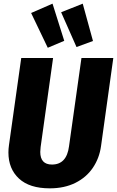

<svg xmlns="http://www.w3.org/2000/svg" viewBox="-20 -1011 639 1049"><path d="M532 -213Q523 -147 487.5 -94.5Q452 -42 392 -12Q332 18 252 18Q141 18 83.5 -35.5Q26 -89 26 -178Q26 -197 29 -218L96 -694H270L202 -208Q200 -188 200 -181Q200 -112 264 -112Q344 -112 357 -211L425 -694H599ZM331 -788 241 -750 150 -940 267 -991ZM488 -787 398 -754 314 -944 432 -991Z"/></svg>

Font: Fira Sans Condensed ExtraBold
Style: Italic
Weight: 800
Width: 3
Italic angle: -8°
Designer: bBox Type GmbH & Carrois Corporate GbR & Edenspiekermann AG
Foundry: bBox Type GmbH & Carrois Corporate GbR & Edenspiekermann AG
Version: Version 4.301